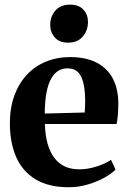

<svg xmlns="http://www.w3.org/2000/svg" viewBox="-20 -794 552 826"><path d="M276 11.5Q188.5 11.5 132.2 -23Q76 -57.5 49.2 -119.2Q22.5 -181 22.5 -263Q22.5 -330 41.8 -382.8Q61 -435.5 95.8 -472.5Q130.5 -509.5 178 -529Q225.5 -548.5 282 -548.5Q380 -548.5 433.5 -498.2Q487 -448 489 -354.5Q489 -322 487 -298.8Q485 -275.5 481.5 -260.5H173Q174.5 -213 184.5 -176.8Q194.5 -140.5 213 -115.8Q231.5 -91 258.2 -78.2Q285 -65.5 321 -65.5Q357.5 -65.5 396.5 -78Q435.5 -90.5 457.5 -106.5L477 -64.5Q461.5 -48 430.5 -30.5Q399.5 -13 359.2 -0.8Q319 11.5 276 11.5ZM172.5 -305.5 344.5 -310Q345.5 -322.5 345.8 -334.8Q346 -347 346.5 -359.5Q346.5 -425.5 329.8 -462.8Q313 -500 270 -500Q249 -500 231.5 -489.8Q214 -479.5 200.8 -456.8Q187.5 -434 180.2 -396.8Q173 -359.5 172.5 -305.5ZM272 -610.5Q235 -610.5 215.5 -633.2Q196 -656 196 -686.5Q196 -723 218.2 -748.5Q240.5 -774 281.5 -774H282.5Q319.5 -774 339 -752.2Q358.5 -730.5 358.5 -699.5Q358.5 -663.5 336.2 -637Q314 -610.5 273 -610.5Z"/></svg>

Font: Merriweather 72pt
Style: Bold
Weight: 700
Version: Version 2.100